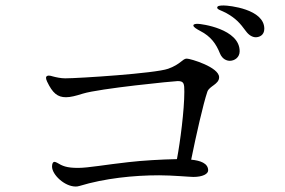

<svg xmlns="http://www.w3.org/2000/svg" viewBox="-20 -803 1040 701"><path d="M797 -783C783 -783 773 -782 773 -775C773 -768 788 -765 805 -756C841 -736 856 -719 878 -689C889 -674 902 -667 914 -667C925 -667 945 -673 945 -698C945 -770 816 -783 797 -783ZM702 -716C694 -716 686 -715 686 -710C686 -704 698 -697 711 -690C750 -670 769 -643 783 -608C792 -586 809 -581 819 -581C836 -581 855 -593 855 -616C855 -698 714 -716 702 -716ZM662 -589C646 -589 641 -569 594 -552C547 -535 266 -517 218 -517C202 -517 184 -521 173 -524C167 -526 162 -527 158 -527C152 -527 148 -524 148 -519C148 -516 149 -511 152 -505C172 -463 190 -448 221 -448C237 -448 257 -453 282 -461C343 -480 617 -507 629 -507C652 -507 653 -497 653 -468C653 -401 638 -285 626 -222C571 -221 500 -217 449 -211C367 -202 302 -190 265 -190C223 -190 208 -197 188 -209C184 -211 181 -212 179 -212C173 -212 170 -205 170 -195C170 -165 216 -122 256 -122C260 -122 263 -122 270 -124C362 -152 468 -163 561 -163C609 -163 673 -157 686 -157C720 -157 740 -168 740 -181C740 -207 711 -217 678 -220C696 -309 722 -424 737 -468C744 -489 780 -495 780 -521C780 -558 675 -589 662 -589Z"/></svg>

Font: Shippori Mincho OTF
Style: Regular
Weight: 400
Designer: FONTDASU
Foundry: FONTDASU / Google Inc. / but / Adobe
Version: Version 3.300;hotconv 1.0.109;makeotfexe 2.5.65596